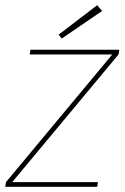

<svg xmlns="http://www.w3.org/2000/svg" viewBox="-30 -717 478 737"><path d="M-10 0 -7 -18 401 -508H84L87 -526H428L425 -508L17 -18H346L343 0ZM207 -569 195 -584 343 -697 362 -675Z"/></svg>

Font: DM Sans 9pt Thin
Style: Italic
Weight: 250
Italic angle: -10°
Version: Version 4.004;gftools[0.9.30]